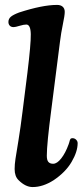

<svg xmlns="http://www.w3.org/2000/svg" viewBox="-20 -736 336 769"><path d="M70.3 -289.6 89.8 -444.3Q104 -560.5 103.3 -599.1Q102.5 -637.7 85.4 -637.7Q75.2 -637.7 58.3 -632.6Q41.5 -627.4 34.7 -627.4Q24.4 -627.4 19 -633.3Q13.7 -639.2 13.7 -647.9Q13.7 -660.6 23.4 -668.9Q33.2 -677.2 56.6 -686Q149.9 -716.3 208.5 -716.3Q223.1 -716.3 231.2 -709Q239.3 -701.7 239.3 -688.5Q239.3 -674.3 231.9 -639.4Q224.6 -604.5 220.2 -568.8L185.5 -296.9Q167.5 -159.7 167.5 -112.3Q167.5 -94.7 173.8 -87.4Q180.2 -80.1 192.9 -80.1Q208.5 -80.1 225.3 -101.6Q242.2 -123 254.9 -158.2Q256.3 -161.6 257.6 -166.5Q258.8 -171.4 259.5 -173.6Q260.3 -175.8 261.5 -178.2Q262.7 -180.7 264.9 -181.6Q267.1 -182.6 270 -182.6Q278.8 -182.6 284.9 -176.5Q291 -170.4 291 -162.6Q291 -128.9 266.8 -87.6Q242.7 -46.4 194.8 -14.2Q151.9 13.2 110.8 13.2Q82 13.2 54.2 -14.6Q38.6 -29.8 38.6 -59.1Q38.6 -77.6 42 -99.9Q45.4 -122.1 54 -174.1Q62.5 -226.1 70.3 -289.6Z"/></svg>

Font: Cooper* SemiBold
Style: Italic
Weight: 600
Italic angle: -7°
Designer: Owen Earl
Foundry: indestructible type*
Version: Version 0.001